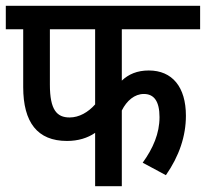

<svg xmlns="http://www.w3.org/2000/svg" viewBox="-20 -642 710 662"><path d="M400 -541H670V-622H0V-541H60V-342C60 -220 109 -156 211 -156C249 -156 282 -166 308 -184V0H400V-261C417 -295 444 -318 476 -318C511 -318 530 -293 530 -238C530 -182 508 -131 472 -81L552 -38C598 -104 621 -173 621 -243C621 -342 574 -399 493 -399C453 -399 423 -386 400 -364ZM152 -541H308V-282C284 -255 253 -237 220 -237C176 -237 152 -263 152 -350Z"/></svg>

Font: Noto Sans Devanagari Condensed Medium
Style: Regular
Weight: 500
Width: 3
Designer: Jelle Bosma - Monotype Design Team
Foundry: Monotype Imaging Inc.
Version: Version 2.004